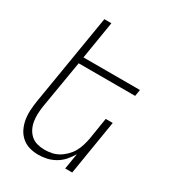

<svg xmlns="http://www.w3.org/2000/svg" viewBox="-180 -838 859 948"><g transform="rotate(30 250.0 -363.5)"><path d="M186 8Q159 8 134.5 1Q110 -6 91 -22.5Q72 -39 61 -61.5Q50 -84 45.5 -109.5Q41 -135 42.5 -162Q44 -189 48 -215L134 -735H174L139 -520H461L455 -483H133L87 -209Q84 -188 83 -166.5Q82 -145 85.5 -124Q89 -103 98 -85Q107 -67 122 -53.5Q137 -40 157.5 -34.5Q178 -29 200 -29Q220 -29 240 -33Q260 -37 278.5 -47.5Q297 -58 313 -74Q329 -90 339.5 -108.5Q350 -127 356 -147Q362 -167 366 -187L386 -312H426L375 0H335L350 -90Q337 -68 320 -48.5Q303 -29 280.5 -16Q258 -3 234 2.5Q210 8 186 8Z"/></g></svg>

Font: Iosevka Extralight
Style: Italic
Weight: 200
Italic angle: -9°
Monospace: yes
Designer: Belleve Invis
Foundry: Belleve Invis
Version: Version 32.5.0; ttfautohint (v1.8.4)